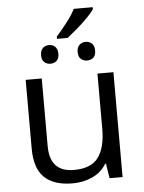

<svg xmlns="http://www.w3.org/2000/svg" viewBox="-59 -921 731 976"><g transform="rotate(-5 306.5 -432.5)"><path d="M527.3 -535.2V0H460.9L449.2 -75.2H444.8Q419.9 -33.2 373.8 -11.7Q327.6 9.8 272.5 9.8Q176.8 9.8 128.2 -36.9Q79.6 -83.5 79.6 -184.6V-535.2H161.6V-190.4Q161.6 -57.6 284.2 -57.6Q373 -57.6 409.4 -107.9Q445.8 -158.2 445.8 -253.4V-535.2ZM256.3 -729V-740.2Q280.8 -768.1 309.3 -804.2Q337.9 -840.3 354.5 -873.5H451.2V-863.8Q439.5 -845.2 415 -820.6Q390.6 -795.9 362.5 -771.7Q334.5 -747.6 311 -729ZM212.4 -606Q194.3 -606 181.4 -617.2Q168.5 -628.4 168.5 -652.8Q168.5 -677.2 181.4 -689.2Q194.3 -701.2 212.4 -701.2Q231.4 -701.2 244.1 -689.2Q256.8 -677.2 256.8 -652.8Q256.8 -628.4 244.1 -617.2Q231.4 -606 212.4 -606ZM399.4 -606Q381.3 -606 368.2 -617.2Q355 -628.4 355 -652.8Q355 -677.2 368.2 -689.2Q381.3 -701.2 399.4 -701.2Q418.9 -701.2 431.6 -689.2Q444.3 -677.2 444.3 -652.8Q444.3 -628.4 431.6 -617.2Q418.9 -606 399.4 -606Z"/></g></svg>

Font: Open Sans
Style: Regular
Weight: 400
Designer: Monotype Design Team
Foundry: Monotype Imaging Inc.
Version: Version 3.000; ttfautohint (v1.8.4)